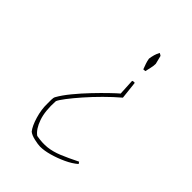

<svg xmlns="http://www.w3.org/2000/svg" viewBox="-200 -548 859 859"><g transform="rotate(45 230.0 -118.5)"><path d="M295 -352Q290 -365 285.5 -378Q281 -391 279 -404Q281 -418 284.5 -430.5Q288 -443 295 -456Q298 -455 301 -453Q304 -451 307 -449Q309 -439 312 -429Q315 -419 317 -409Q317 -395 313 -379Q309 -363 307 -353ZM213 219Q200 219 175.5 213.5Q151 208 139 198Q123 178 111 137.5Q99 97 100 60Q100 48 100 35Q100 22 104 15Q119 -12 146.5 -45.5Q174 -79 205 -111.5Q236 -144 262 -169Q288 -194 300 -204L296 -280Q298 -282 302.5 -282.5Q307 -283 309 -283L311 -280L320 -198Q287 -170 253.5 -136.5Q220 -103 191.5 -70.5Q163 -38 143.5 -12.5Q124 13 119 25Q115 90 130 133Q145 176 170 194Q208 201 239 197.5Q270 194 304 180Q338 166 384 143L390 152Q368 171 335.5 186Q303 201 270.5 210Q238 219 213 219Z"/></g></svg>

Font: Labrada Thin
Style: Regular
Weight: 100
Designer: Mercedes Jáuregui
Foundry: Omnibus-Type Team
Version: Version 1.000; ttfautohint (v1.8.4.7-5d5b)